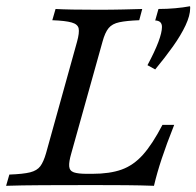

<svg xmlns="http://www.w3.org/2000/svg" viewBox="-27 -600 634 620"><path d="M474.2 -375.8 449.2 -389.5Q472.6 -433.1 484.3 -464.1Q496 -495.2 496 -512.9Q496 -533.1 474.2 -533.9L484.7 -571Q512.1 -571 538.7 -573.4Q565.3 -575.8 586.3 -579.8Q587.1 -579 587.1 -577.8Q587.1 -576.6 587.1 -573.4Q587.1 -550 572.2 -518.1Q557.3 -486.3 531.5 -450Q505.6 -413.7 474.2 -375.8ZM-7.3 0 3.2 -36.3Q47.6 -37.9 70.2 -43.5Q92.7 -49.2 103.2 -63.3Q113.7 -77.4 121.8 -105.6L221.8 -465.3Q229.8 -494.4 227 -508.1Q224.2 -521.8 204.4 -527.4Q184.7 -533.1 141.9 -534.7L152.4 -571Q194.4 -568.5 288.7 -568.5Q333.9 -568.5 371 -569.4Q408.1 -570.2 432.3 -571L422.6 -534.7Q381.5 -533.1 358.5 -528.2Q335.5 -523.4 323.8 -509.3Q312.1 -495.2 304 -465.3L203.2 -104.8Q195.2 -77.4 196.4 -62.9Q197.6 -48.4 211.3 -43.5Q225 -38.7 254 -38.7H271Q327.4 -38.7 365.7 -52.4Q404 -66.1 434.7 -100.4Q465.3 -134.7 497.6 -196.8H535.5Q510.5 -133.9 495.2 -87.5Q479.8 -41.1 470.2 0Q426.6 -1.6 379.4 -2Q332.3 -2.4 273.4 -2.4Q180.6 -2.4 110.1 -2Q39.5 -1.6 -7.3 0Z"/></svg>

Font: Playfair 9pt
Style: Italic
Weight: 400
Italic angle: -15.6°
Designer: Claus Eggers Sørensen
Foundry: Claus Eggers Sørensen
Version: Version 2.001;gftools[0.9.30]